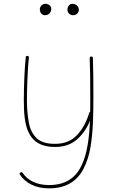

<svg xmlns="http://www.w3.org/2000/svg" viewBox="-20 -779 615 1019"><path d="M126 -482.4H124.5C120.1 -482.4 117.2 -480 116.7 -475.1C109.9 -415 106.4 -309.1 106.4 -248.5C106.4 -115.2 122.1 1 271.5 1C318.8 1 357.9 -12.2 388.2 -38.6C418 -64.9 441.4 -98.1 457.5 -138.2C453.6 -46.9 442.9 37.6 412.1 101.1C380.9 164.6 328.1 203.1 240.2 203.1C173.3 203.1 127.4 178.2 100.1 138.7C98.6 136.2 96.2 134.8 93.8 134.8C92.3 134.8 90.3 135.3 87.9 136.7C85.4 138.2 84 140.6 84 143.1C84 144.5 84.5 146.5 85.9 148.4C116.7 193.4 169.4 220.7 240.2 220.7C334.5 220.7 391.6 179.7 424.8 113.8C441.4 80.6 453.1 43 460.4 1.5C474.6 -82.5 475.6 -177.2 475.6 -266.6C475.6 -303.2 475.6 -340.3 475.1 -377.9C474.6 -415.5 474.1 -446.3 473.1 -470.7C473.1 -476.1 470.2 -479 464.4 -479C459 -479 456.1 -476.1 456.1 -470.2C457 -446.3 458 -415.5 458.5 -377.9C459 -340.3 459 -303.2 459 -266.6V-226.1C459 -212.4 459 -198.7 458.5 -185.5C456.1 -184.6 454.6 -182.6 453.6 -180.2C439.5 -132.8 418 -93.3 389.2 -62.5C360.4 -31.2 320.8 -15.6 271.5 -15.6C228 -15.6 195.8 -25.4 174.8 -45.4C153.8 -65.4 139.6 -92.8 133.3 -127.9C126.5 -163.1 123 -203.1 123 -248.5C123 -308.1 126.5 -414.1 133.3 -473.1V-474.6C133.3 -479 130.9 -481.9 126 -482.4ZM252 -732.9C252 -747.1 237.3 -758.8 221.7 -758.8C204.6 -758.8 191.4 -745.6 191.4 -728.5C191.4 -712.9 203.1 -698.2 217.3 -698.2C238.3 -698.2 252 -711.9 252 -732.9ZM398.4 -727.1C398.4 -744.1 384.3 -758.8 364.3 -758.8C350.1 -758.8 337.9 -746.1 337.9 -726.6C337.9 -713.4 350.1 -698.2 367.7 -698.2C383.8 -698.2 398.4 -709.5 398.4 -727.1Z"/></svg>

Font: Mikhak Thin
Style: Regular
Weight: 100
Designer: Amin Abedi
Version: Version 3.2